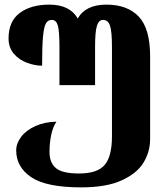

<svg xmlns="http://www.w3.org/2000/svg" viewBox="-20 -571 708 830"><path d="M50 79Q50 49 71.5 20.5Q93 -8 133 -26Q173 -44 224 -45Q209 -23 201.5 11.5Q194 46 194 86Q194 132 221.5 155.5Q249 179 322 179Q401 179 432.5 142Q464 105 464 18V-367Q464 -435 455.5 -460Q447 -485 425 -485Q407 -485 399 -459.5Q391 -434 391 -369V-203H237V-369Q237 -436 230 -460.5Q223 -485 204 -485Q187 -485 178.5 -470Q170 -455 166 -413.5Q162 -372 162 -287Q131 -287 97 -299.5Q63 -312 40 -338.5Q17 -365 17 -405Q17 -479 65.5 -515Q114 -551 193 -551Q282 -551 316 -491Q350 -551 440 -551Q531 -551 580 -499Q629 -447 629 -327V30Q629 84 601 131Q573 178 506.5 208.5Q440 239 331 239Q180 239 115 195Q50 151 50 79Z"/></svg>

Font: Noto Serif Georgian Black Cond
Style: Regular
Weight: 900
Width: 3
Designer: Monotype Design team
Foundry: Monotype Imaging Inc.
Version: Version 1.000